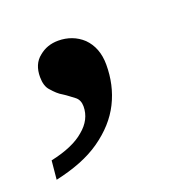

<svg xmlns="http://www.w3.org/2000/svg" viewBox="-92 -193 406 404"><g transform="rotate(-20 111.0 9.0)"><path d="M-28 146 -24 104C9 97 35 86 52 71C69 57 78 40 78 20C78 11 75 3 68 -2C61 -7 54 -13 46 -18C37 -23 30 -30 23 -38C16 -45 13 -56 13 -69C13 -88 19 -103 32 -113C44 -123 58 -128 75 -128C96 -128 115 -121 130 -107C145 -92 153 -72 153 -46C153 -16 147 12 134 38C121 64 101 86 74 105C47 124 13 137 -28 146Z"/></g></svg>

Font: NameLogos Serif
Style: Italic
Weight: 500
Version: Version 0.1